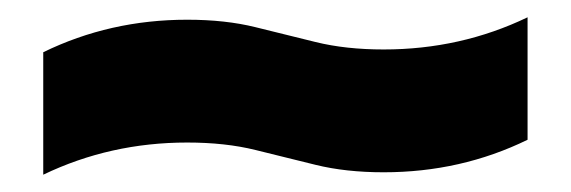

<svg xmlns="http://www.w3.org/2000/svg" viewBox="-20 -465 660 222"><path d="M30 -404.6Q107 -442.2 196.4 -442.2Q240.6 -442.2 275.3 -433.6Q310 -425 344.9 -416.4Q379.8 -407.8 423.6 -407.8Q512.6 -407.8 590 -445V-303.4Q513 -265.8 423.6 -265.8Q379.8 -265.8 344.9 -274.4Q310 -283 275.3 -291.6Q240.6 -300.2 196.4 -300.2Q107.4 -300.2 30 -263Z"/></svg>

Font: Unbounded
Style: Regular
Weight: 400
Designer: Luke Prowse, Jean-Baptiste Morizot, Fátima Lázaro, Florian Runge
Foundry: NaN
Version: Version 1.701;gftools[0.9.28.dev5+ged2979d]